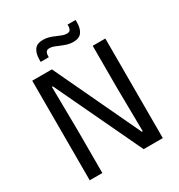

<svg xmlns="http://www.w3.org/2000/svg" viewBox="-189 -939 997 1067"><g transform="rotate(-30 310.0 -405.5)"><path d="M201.5 -639 461 -89H467L463.5 -368V-639H544.5V0H421.5L159 -554.5H153L156.5 -262.5V0H75.5V-639ZM381.5 -711Q362 -711 344 -716.5Q326 -722 309.2 -729.2Q292.5 -736.5 277.5 -742.2Q262.5 -748 248.5 -748Q233 -748 226.8 -739Q220.5 -730 220.5 -712.5V-706H168.5V-721Q168.5 -760 184.8 -783Q201 -806 241 -806Q260.5 -806 278.8 -800.5Q297 -795 313.5 -787.5Q330 -780 345.2 -774.5Q360.5 -769 374 -769Q389.5 -769 395.5 -778Q401.5 -787 401.5 -804.5V-811H453V-795.5Q453 -756.5 436.8 -733.8Q420.5 -711 381.5 -711Z"/></g></svg>

Font: Anek Bangla
Style: Regular
Weight: 400
Designer: Sulekha Rajkumar (Bangla), Yesha Goshar (Latin)
Foundry: Ek Type
Version: Version 1.003